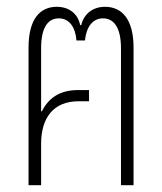

<svg xmlns="http://www.w3.org/2000/svg" viewBox="-20 -545 477 565"><path d="M64 0H101V-122C101 -199 138 -247 211 -247H242V-280H210C154 -280 122 -255 103 -217L101 -218V-403C101 -467 123 -491 153 -491C183 -491 202 -466 205 -426H230C234 -466 253 -491 283 -491C313 -491 336 -467 336 -403V0H373V-405C373 -488 339 -525 289 -525C254 -525 227 -505 219 -471H216C209 -505 183 -525 147 -525C97 -525 64 -488 64 -405Z"/></svg>

Font: Noto Sans Thai UI ExtCond ExtLt
Style: Regular
Weight: 200
Width: 2
Designer: Monotype Design Team
Foundry: Monotype Imaging Inc.
Version: Version 2.000